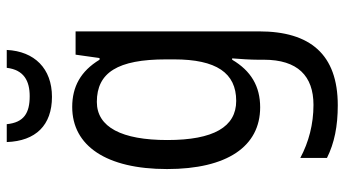

<svg xmlns="http://www.w3.org/2000/svg" viewBox="-246 -535 1021 569"><g transform="rotate(-90 264.5 -250.5)"><path d="M401 -741H348C342 -690 309 -673 264 -673C214 -673 186 -690 181 -741H128C131 -655 178 -607 262 -607C346 -607 397 -659 401 -741ZM232 -547C117 -547 48 -446 48 -266C48 -88 115 10 231 10C293 10 339 -17 372 -73H376C374 -50 372 -17 372 3V21C372 121 324 168 238 168C181 168 128 154 81 129V208C125 230 175 240 237 240C388 240 456 158 456 7V-537H387L377 -466H372C338 -522 292 -547 232 -547ZM247 -474C334 -474 373 -412 373 -269V-245C373 -120 333 -61 250 -61C173 -61 134 -128 134 -265C134 -400 172 -474 247 -474Z"/></g></svg>

Font: Noto Sans Oriya Cond
Style: Regular
Weight: 400
Width: 3
Designer: Amélie Bonet and Sol Matas
Foundry: Google LLC
Version: Version 2.006